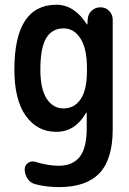

<svg xmlns="http://www.w3.org/2000/svg" viewBox="-20 -550 540 801"><path d="M245.1 -431.6Q197.3 -431.6 172.9 -391.1Q148.4 -350.6 148.4 -259.8Q148.4 -178.7 174.8 -138.2Q201.2 -97.7 245.1 -97.7Q290 -97.7 316.4 -136.2Q342.8 -174.8 342.8 -254.9V-264.6Q342.8 -346.7 315.9 -389.2Q289.1 -431.6 245.1 -431.6ZM40 -259.8Q40 -529.3 214.8 -530.3Q290 -530.3 341.8 -449.2Q341.8 -448.2 343.8 -448.2H344.7L345.7 -467.8Q346.7 -490.2 361.8 -504.9Q377 -519.5 399.4 -519.5Q420.9 -519.5 435.5 -504.4Q450.2 -489.3 450.2 -467.8V-9.8Q450.2 114.3 395 172.4Q339.8 230.5 227.5 230.5Q172.9 230.5 128.9 218.8Q107.4 213.9 95.2 195.8Q83 177.7 83 156.2Q83 139.6 96.7 129.9Q110.4 120.1 127 125Q180.7 141.6 224.6 141.6Q282.2 141.6 312 105Q341.8 68.4 341.8 -14.6V-79.1Q341.8 -80.1 340.8 -80.1Q338.9 -80.1 338.9 -79.1Q293.9 0 214.8 0Q135.7 0 87.9 -66.4Q40 -132.8 40 -259.8Z"/></svg>

Font: Rounded Mgen+ 1m medium
Style: Regular
Weight: 500
Designer: [Source Han Sans]
Ryoko NISHIZUKA  (kana & ideographs); Paul D. Hunt (Latin, Greek & Cyrillic); Wenlong ZHANG  (bopomofo
Version: Version 1.059.20150602